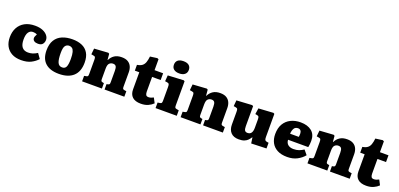

<svg xmlns="http://www.w3.org/2000/svg" viewBox="15 -1786 5824 2802"><g transform="rotate(20 2926.5 -384.5)"><path d="M297 14Q211 14 152 -18.5Q93 -51 62 -109Q31 -167 31 -245Q31 -330 65 -393.5Q99 -457 164 -493Q229 -529 323 -529Q394 -529 442.5 -508.5Q491 -488 516.5 -455.5Q542 -423 542 -387Q542 -351 521 -323Q500 -295 449 -295Q411 -295 388.5 -310.5Q366 -326 366 -355Q366 -366 371 -379.5Q376 -393 389 -418Q361 -432 324 -432Q281 -432 256 -395Q231 -358 231 -283Q231 -125 356 -125Q391 -125 424.5 -135Q458 -145 498 -170L552 -94Q512 -49 451 -17.5Q390 14 297 14Z M884 14Q747 14 673.5 -52.5Q600 -119 600 -249Q600 -347 638.5 -409Q677 -471 746 -500Q815 -529 906 -529Q988 -529 1051 -502.5Q1114 -476 1149.5 -418Q1185 -360 1185 -268Q1185 -129 1107 -57.5Q1029 14 884 14ZM898 -91Q944 -91 960.5 -129.5Q977 -168 977 -249Q977 -319 966.5 -356.5Q956 -394 936.5 -409Q917 -424 890 -424Q853 -424 830.5 -395Q808 -366 808 -282Q808 -183 828 -137Q848 -91 898 -91Z M1243 0V-85L1278 -92Q1294 -95 1299 -104Q1304 -113 1304 -140V-354Q1304 -384 1298 -396Q1292 -408 1269 -411L1235 -417L1244 -509L1460 -523L1477 -513L1485 -421H1489Q1513 -471 1557 -500Q1601 -529 1669 -529Q1730 -529 1767 -506Q1804 -483 1821 -444.5Q1838 -406 1838 -358V-131Q1838 -111 1843.5 -102Q1849 -93 1868 -90L1899 -85V0H1592V-84L1614 -88Q1630 -92 1635 -100.5Q1640 -109 1640 -130V-308Q1640 -357 1626.5 -377Q1613 -397 1581 -397Q1548 -397 1525 -375Q1502 -353 1502 -291V-133Q1502 -112 1506.5 -102Q1511 -92 1527 -89L1551 -84V0Z M2156 14Q2071 14 2026.5 -26.5Q1982 -67 1982 -145V-410H1913V-500Q1963 -508 1990.5 -529Q2018 -550 2031 -587Q2044 -624 2050 -679L2160 -694L2181 -684V-515H2314V-410H2181V-184Q2181 -152 2191 -133Q2201 -114 2232 -114Q2251 -114 2270.5 -120.5Q2290 -127 2308 -137L2348 -60Q2317 -29 2270 -7.5Q2223 14 2156 14Z M2535 -593Q2480 -593 2449.5 -617.5Q2419 -642 2419 -688Q2419 -733 2448.5 -758Q2478 -783 2535 -783Q2592 -783 2621 -758Q2650 -733 2650 -688Q2650 -643 2619 -618Q2588 -593 2535 -593ZM2384 0V-86L2423 -92Q2439 -95 2444.5 -104.5Q2450 -114 2450 -141V-348Q2450 -382 2444 -394.5Q2438 -407 2415 -411L2381 -416L2388 -509L2632 -522L2648 -512V-140Q2648 -118 2652 -107Q2656 -96 2675 -92L2713 -85V0Z M2773 0V-85L2808 -92Q2824 -95 2829 -104Q2834 -113 2834 -140V-354Q2834 -384 2828 -396Q2822 -408 2799 -411L2765 -417L2774 -509L2990 -523L3007 -513L3015 -421H3019Q3043 -471 3087 -500Q3131 -529 3199 -529Q3260 -529 3297 -506Q3334 -483 3351 -444.5Q3368 -406 3368 -358V-131Q3368 -111 3373.5 -102Q3379 -93 3398 -90L3429 -85V0H3122V-84L3144 -88Q3160 -92 3165 -100.5Q3170 -109 3170 -130V-308Q3170 -357 3156.5 -377Q3143 -397 3111 -397Q3078 -397 3055 -375Q3032 -353 3032 -291V-133Q3032 -112 3036.5 -102Q3041 -92 3057 -89L3081 -84V0Z M3679 14Q3598 14 3555.5 -31Q3513 -76 3513 -156V-349Q3513 -378 3508.5 -392.5Q3504 -407 3480 -411L3446 -417L3454 -509L3694 -523L3712 -513V-204Q3712 -156 3725 -137Q3738 -118 3768 -118Q3844 -118 3844 -225V-350Q3844 -386 3837.5 -396.5Q3831 -407 3810 -411L3782 -416L3796 -509L4025 -523L4042 -513V-155Q4042 -123 4049 -110.5Q4056 -98 4073 -94L4107 -88V0L3872 8L3859 -81H3855Q3839 -56 3818.5 -34.5Q3798 -13 3765 0.5Q3732 14 3679 14Z M4430 14Q4338 14 4276.5 -18.5Q4215 -51 4184.5 -108.5Q4154 -166 4154 -242Q4154 -336 4191.5 -399.5Q4229 -463 4295.5 -496Q4362 -529 4447 -529Q4556 -529 4619.5 -477.5Q4683 -426 4683 -327Q4683 -301 4680.5 -275Q4678 -249 4673 -227H4359Q4362 -176 4394 -151Q4426 -126 4477 -126Q4526 -126 4562 -139Q4598 -152 4634 -176L4691 -107Q4649 -55 4583.5 -20.5Q4518 14 4430 14ZM4357 -320H4492Q4494 -333 4495 -345Q4496 -357 4496 -369Q4496 -400 4481.5 -417.5Q4467 -435 4439 -435Q4397 -435 4378 -401.5Q4359 -368 4357 -320Z M4743 0V-85L4778 -92Q4794 -95 4799 -104Q4804 -113 4804 -140V-354Q4804 -384 4798 -396Q4792 -408 4769 -411L4735 -417L4744 -509L4960 -523L4977 -513L4985 -421H4989Q5013 -471 5057 -500Q5101 -529 5169 -529Q5230 -529 5267 -506Q5304 -483 5321 -444.5Q5338 -406 5338 -358V-131Q5338 -111 5343.5 -102Q5349 -93 5368 -90L5399 -85V0H5092V-84L5114 -88Q5130 -92 5135 -100.5Q5140 -109 5140 -130V-308Q5140 -357 5126.5 -377Q5113 -397 5081 -397Q5048 -397 5025 -375Q5002 -353 5002 -291V-133Q5002 -112 5006.5 -102Q5011 -92 5027 -89L5051 -84V0Z M5656 14Q5571 14 5526.5 -26.5Q5482 -67 5482 -145V-410H5413V-500Q5463 -508 5490.5 -529Q5518 -550 5531 -587Q5544 -624 5550 -679L5660 -694L5681 -684V-515H5814V-410H5681V-184Q5681 -152 5691 -133Q5701 -114 5732 -114Q5751 -114 5770.5 -120.5Q5790 -127 5808 -137L5848 -60Q5817 -29 5770 -7.5Q5723 14 5656 14Z"/></g></svg>

Font: Literata 12pt ExtraBold
Style: Regular
Weight: 800
Designer: Latin by Veronika Burian and Jose Scaglione. Greek by Irene Vlachou. Cyrillic by Vera Evstafieva.
Foundry: TypeTogether
Version: Version 3.002